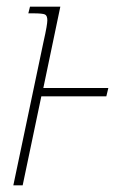

<svg xmlns="http://www.w3.org/2000/svg" viewBox="-20 -556 376 576"><path d="M110 -428Q117 -459 119.5 -474Q122 -489 122 -495Q122 -509 115 -512.5Q108 -516 79 -516H65L70 -536H161L110 -292H305L299 -267H104L48 0H20Z"/></svg>

Font: Noto Serif ExtraCondensed Thin
Style: Italic
Weight: 100
Width: 2
Italic angle: -12°
Designer: Monotype Design Team
Foundry: Monotype Imaging Inc.
Version: Version 2.013